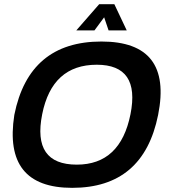

<svg xmlns="http://www.w3.org/2000/svg" viewBox="-20 -904 833 929"><path d="M351.6 -107.4Q562.5 -107.4 611.3 -351.1Q659.2 -590.8 448.2 -590.8Q231.9 -590.8 184.1 -351.1Q135.3 -107.4 351.6 -107.4ZM49.3 -348.1Q120.1 -703.1 470.7 -703.1Q815.9 -703.1 745.1 -348.1Q674.3 4.9 329.1 4.9Q-5.9 4.9 49.3 -348.1ZM460 -883.8H533.2L593.3 -756.8H505.4L483.9 -820.3L437 -756.8H349.1Z"/></svg>

Font: Sansation
Style: Bold Italic
Weight: 700
Designer: Bernd Montag
Version: Version 1.301